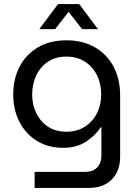

<svg xmlns="http://www.w3.org/2000/svg" viewBox="-20 -720 680 943"><path d="M150 203V124H400Q437 124 457.5 102Q478 80 478 44V-96H476Q447 -53 401.5 -23.5Q356 6 289 6Q217 6 162 -27.5Q107 -61 76 -120.5Q45 -180 45 -257Q45 -332 76 -392Q107 -452 165.5 -487Q224 -522 307 -522Q386 -522 445.5 -488Q505 -454 537.5 -393Q570 -332 570 -252V50Q570 120 529 161.5Q488 203 417 203ZM306 -73Q357 -73 395.5 -97Q434 -121 455.5 -162.5Q477 -204 477 -256Q477 -309 456 -351Q435 -393 396.5 -417.5Q358 -442 306 -442Q254 -442 216.5 -417.5Q179 -393 158.5 -350.5Q138 -308 138 -255Q138 -205 158.5 -163.5Q179 -122 216.5 -97.5Q254 -73 306 -73ZM173 -577 265 -700H369L461 -577H383L317 -662L251 -577Z"/></svg>

Font: MuseoModerno
Style: Regular
Weight: 400
Designer: Pablo Cosgaya, Héctor Gatti, Marcela Romero, and the Authors of The MuseoModerno Project.
Foundry: Omnibus-Type Team
Version: Version 1.001